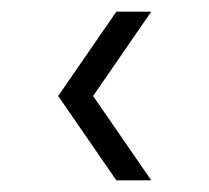

<svg xmlns="http://www.w3.org/2000/svg" viewBox="-20 -390 360 330"><path d="M180 -370H240L140 -225L240 -80H180L80 -225Z"/></svg>

Font: SOV_Station
Style: Book
Weight: 400
Version: Version 1.00